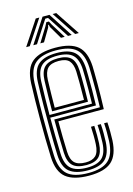

<svg xmlns="http://www.w3.org/2000/svg" viewBox="-118 -823 619 892"><g transform="rotate(-15 192.0 -377.0)"><path d="M198.2 7.5Q124 7.5 87.2 -21.5Q50.5 -50.5 47.5 -121.8Q44.2 -210.2 44.4 -304.5Q44.5 -398.8 47.5 -477Q50.8 -549 87.2 -578.2Q123.8 -607.5 197.5 -607.5Q272 -607.5 306.2 -577.9Q340.5 -548.2 343.8 -478.5Q344 -471 344.4 -448.5Q344.8 -426 344.8 -395.5Q344.8 -365 344.2 -332.8Q343.8 -300.5 342.5 -273.5H124Q124 -233.5 124.6 -198.8Q125.2 -164 126.5 -126.8Q128 -89 144.6 -72.5Q161.2 -56 198.2 -56Q229.8 -56 246.1 -71.4Q262.5 -86.8 264.5 -126Q265.5 -143.8 265.2 -167.5Q265 -191.2 263.8 -209.8H279.8Q281 -188.2 281 -164.4Q281 -140.5 280.2 -125.5Q278 -81.5 258.9 -62.4Q239.8 -43.2 198.2 -43.2Q152.8 -43.2 132.6 -62.8Q112.5 -82.2 110.8 -126.2Q109.2 -167 108.6 -208.2Q108 -249.5 107.8 -286.5H327.2Q328.5 -322.2 328.8 -362.9Q329 -403.5 328.6 -435.5Q328.2 -467.5 327.8 -477.8Q325 -540.5 294.8 -567.6Q264.5 -594.8 197.5 -594.8Q131.5 -594.8 98.8 -568Q66 -541.2 63.2 -474.8Q61.5 -428.8 60.8 -368.2Q60 -307.8 60.6 -244.1Q61.2 -180.5 63.2 -124.8Q65.8 -61.2 96.8 -33.2Q127.8 -5.2 198.2 -5.2Q263.8 -5.2 294.2 -32.5Q324.8 -59.8 327.8 -123.8Q328.5 -139.5 328.5 -165Q328.5 -190.5 327 -209.8H342.8Q344.2 -190.5 344.4 -164.8Q344.5 -139 343.8 -123Q340.2 -53 306.4 -22.8Q272.5 7.5 198.2 7.5ZM198.2 -17.8Q139.8 -17.8 110.5 -41.5Q81.2 -65.2 79 -124.5Q77.2 -173.5 76.6 -235Q76 -296.5 76.5 -359.1Q77 -421.8 79 -473.8Q81.5 -533.8 110.2 -558Q139 -582.2 197.5 -582.2Q256.2 -582.2 282.9 -557.9Q309.5 -533.5 312 -477.5Q312.2 -468 312.8 -439.9Q313.2 -411.8 313.1 -374.2Q313 -336.8 311.8 -299.5H92Q92 -255.2 92.8 -209.4Q93.5 -163.5 95 -125.5Q97 -73.5 121.8 -52.1Q146.5 -30.8 198.2 -30.8Q247.2 -30.8 270.5 -52.2Q293.8 -73.8 296.2 -124.8Q297 -140.2 296.9 -165.1Q296.8 -190 295.5 -209.8H311.2Q312.8 -189.5 312.8 -164.9Q312.8 -140.2 312 -124.2Q309 -67.2 282.6 -42.5Q256.2 -17.8 198.2 -17.8ZM92 -312.5H296.2Q297.2 -345.8 297.2 -379.5Q297.2 -413.2 297 -439.5Q296.8 -465.8 296.2 -476.5Q294 -526 271.1 -547.6Q248.2 -569.2 197.5 -569.2Q145 -569.2 121 -547Q97 -524.8 95 -473Q93.5 -436.2 92.9 -394.2Q92.2 -352.2 92 -312.5ZM108 -325.8Q108 -353.8 108.8 -394.8Q109.5 -435.8 110.8 -472.2Q112.5 -517.8 132.9 -537.2Q153.2 -556.8 197.5 -556.8Q240 -556.8 259.2 -538Q278.5 -519.2 280.2 -476Q280.8 -465.5 281.1 -441.4Q281.5 -417.2 281.4 -386.6Q281.2 -356 280.5 -325.8ZM124 -338.8H264.8Q265.8 -383.8 265.4 -423Q265 -462.2 264.5 -475Q263 -510.2 248.2 -527.1Q233.5 -544 197.5 -544Q160.2 -544 144.1 -526.8Q128 -509.5 126.5 -471.8Q125.2 -436.5 124.8 -404.1Q124.2 -371.8 124 -338.8ZM68.8 -645 146.2 -762H163.2L86 -645ZM103 -645 178.8 -762H212L287.8 -645H270L217 -727L202 -749.8H188.8L173.5 -726.8L120.8 -645ZM304.5 -645 227.2 -762H244.5L322 -645ZM136.8 -645 180 -715 189.2 -732.8H201.5L210.8 -715L254.2 -645H236.2L200 -706.2L196.8 -718.5H194L190.8 -706.2L154.5 -645Z"/></g></svg>

Font: Big Shoulders Inline Text
Style: Regular
Weight: 400
Designer: Patric King
Foundry: XO Type Co
Version: Version 1.000